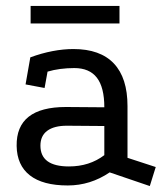

<svg xmlns="http://www.w3.org/2000/svg" viewBox="-20 -609 565 646"><path d="M349 -29Q284 15 208 15Q124 15 80.5 -19Q37 -53 36 -118Q34 -249 202 -249L331 -248Q331 -315 306 -347.5Q281 -380 230 -380Q206 -380 183 -377Q160 -374 140 -368L130 -313L66 -325L82 -416Q120 -430 156.5 -437Q193 -444 227 -444Q317 -444 363 -395.5Q409 -347 409 -252V-78L504 -47L484 17ZM205 -186Q162 -186 139 -169Q116 -152 116 -119Q116 -49 212 -49Q281 -49 331 -87V-185ZM83 -589H382V-530H83Z"/></svg>

Font: Podkova
Style: Regular
Weight: 400
Designer: Ilya Yudin
Foundry: Cyreal (www.cyreal.org)
Version: Version 2.103